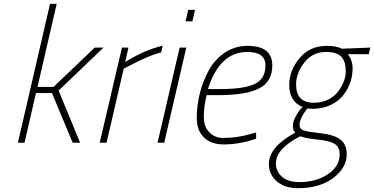

<svg xmlns="http://www.w3.org/2000/svg" viewBox="-20 -750 1966 1009"><path d="M109 0H74L243 -730H278L177 -293H261L478 -500H524L288 -274L401 0H362L253 -261H169Z M504 0 621 -500H655L638 -424Q738 -487 835 -510L827 -475Q763 -459 663 -406L630 -389L540 0Z M808 0 924 -500H959L843 0ZM955 -638 969 -698H1005L991 -638Z M1153 -25Q1227 -25 1302 -47L1326 -54V-21Q1240 9 1154 9Q1090 9 1052 -27.5Q1014 -64 1014 -130Q1014 -196 1030.5 -261Q1047 -326 1078.5 -382.5Q1110 -439 1162.5 -474Q1215 -509 1281 -509Q1411 -509 1411 -406Q1411 -321 1342 -285.5Q1273 -250 1129 -250H1066Q1051 -190 1051 -137Q1051 -84 1080.5 -54.5Q1110 -25 1153 -25ZM1138 -282Q1261 -282 1318 -308.5Q1375 -335 1375 -406Q1375 -477 1280 -477Q1134 -477 1073 -282Z M1698 -509Q1747 -509 1777 -494L1926 -500L1918 -465H1808Q1833 -433 1833 -392.5Q1833 -352 1821 -317.5Q1809 -283 1785 -251Q1761 -219 1718 -198.5Q1675 -178 1621 -178L1595 -180Q1554 -127 1554 -94Q1554 -74 1572.5 -66Q1591 -58 1663.5 -50Q1736 -42 1769 -16.5Q1802 9 1802 62Q1802 132 1731 185.5Q1660 239 1546 239Q1476 239 1434.5 203Q1393 167 1393 112Q1393 22 1532 -53Q1519 -64 1519 -87Q1519 -110 1532 -134.5Q1545 -159 1557 -174L1570 -188Q1500 -216 1500 -304Q1500 -378 1553.5 -443.5Q1607 -509 1698 -509ZM1554 207Q1641 207 1703 165.5Q1765 124 1765 62Q1765 23 1739.5 6.5Q1714 -10 1649 -16.5Q1584 -23 1558 -34Q1505 -8 1467.5 29Q1430 66 1430 108.5Q1430 151 1462 179Q1494 207 1554 207ZM1629 -210Q1672 -210 1706 -227.5Q1740 -245 1759 -272Q1797 -324 1797 -375.5Q1797 -427 1773.5 -452Q1750 -477 1694 -477Q1622 -477 1579 -421Q1536 -365 1536 -306Q1536 -210 1629 -210Z"/></svg>

Font: TitilliumWebThinItalic
Style: Thin Italic
Weight: 200
Italic angle: -13°
Version: Version 1.001;PS 57.000;hotconv 1.0.70;makeotf.lib2.5.55311